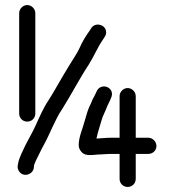

<svg xmlns="http://www.w3.org/2000/svg" viewBox="-20 -689 689 761"><path d="M114 -23 115 -34C116 -37 118 -43 122 -52C135 -77 142 -94 155 -117C178 -159 199 -217 226 -256C262 -313 296 -379 333 -435C353 -467 367 -502 388 -532L395 -543C400 -550 402 -558 400 -567C395 -593 357 -601 342 -578L335 -567C330 -560 323 -550 315 -537C298 -509 296 -495 279 -469C262 -442 244 -413 227 -384C210 -355 190 -319 172 -291C152 -262 136 -224 120 -189C106 -159 94 -140 81 -114C73 -96 55 -63 52 -42L50 -31C49 -22 52 -15 57 -8C75 15 110 2 114 -23ZM454 -308V-143H416C399 -143 391 -141 378 -141C374 -140 369 -140 362 -140C363 -141 363 -142 363 -143C368 -166 376 -189 383 -214C387 -229 399 -251 403 -263C408 -276 416 -289 421 -303C433 -331 405 -354 380 -344C363 -337 362 -321 353 -306C343 -290 344 -284 334 -266C325 -245 321 -226 314 -204C307 -177 292 -146 292 -114C292 -105 295 -96 302 -88C320 -66 350 -77 381 -77C393 -77 402 -79 416 -79H454V20C454 38 468 52 486 52C504 52 518 38 518 20V-79H568C585 -79 600 -92 600 -110C600 -128 585 -143 568 -143H518V-308C518 -325 503 -340 486 -340C469 -340 454 -325 454 -308ZM56 -637V-239C56 -221 70 -207 88 -207C106 -207 120 -221 120 -239V-637C120 -654 105 -669 88 -669C71 -669 56 -654 56 -637Z"/></svg>

Font: Electronic
Style: SeBd
Weight: 600
Version: Version 1.011